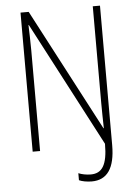

<svg xmlns="http://www.w3.org/2000/svg" viewBox="-59 -825 695 982"><g transform="rotate(-5 288.0 -334.0)"><path d="M372 112C451 112 492 55 492 -64V-780H455V-283C455 -245 456 -199 457 -154H455L126 -780H84V-66H122V-582C122 -636 120 -675 119 -713H121L456 -74C456 37 427 76 370 76C348 76 323 71 307 64V100C321 107 348 112 372 112Z"/></g></svg>

Font: Noto Sans Malayalam UI Condensed ExtraLight
Style: Regular
Weight: 200
Width: 3
Designer: Jelle Bosma - Monotype Design Team
Foundry: Monotype Imaging Inc.
Version: Version 2.104